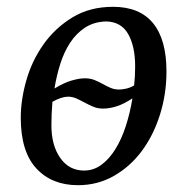

<svg xmlns="http://www.w3.org/2000/svg" viewBox="-20 -532 549 564"><path d="M41 -186Q41 -239 57.5 -296.5Q74 -354 108 -402Q142 -450 193 -481Q244 -512 312 -512Q390 -512 429.5 -464Q469 -416 469 -322Q469 -256 450 -195.5Q431 -135 397 -89Q363 -43 315 -15.5Q267 12 209 12Q132 12 86.5 -37.5Q41 -87 41 -186ZM292 -469Q256 -468 230 -451Q204 -434 186 -406.5Q168 -379 157 -344Q146 -309 140 -272Q168 -289 190.5 -295.5Q213 -302 229 -302Q245 -302 257.5 -297Q270 -292 281.5 -285.5Q293 -279 304.5 -274Q316 -269 330 -269Q338 -269 350 -271.5Q362 -274 374 -281Q377 -308 377 -337Q377 -396 356.5 -432Q336 -468 292 -469ZM180 -248Q161 -248 134 -233Q131 -197 131 -164Q131 -105 157 -68Q183 -31 227 -31Q255 -31 278 -48Q301 -65 319 -94Q337 -123 349.5 -161.5Q362 -200 369 -243Q343 -226 322 -219.5Q301 -213 283 -213Q267 -213 254 -218.5Q241 -224 229 -230.5Q217 -237 205 -242.5Q193 -248 180 -248Z"/></svg>

Font: PTSerifItalic
Style: Italic
Weight: 400
Italic angle: -12°
Designer: A.Korolkova, O.Umpeleva, V.Yefimov
Foundry: ParaType Ltd
Version: Version 1.000W OFL